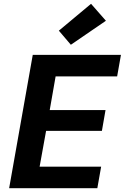

<svg xmlns="http://www.w3.org/2000/svg" viewBox="-20 -988 655 1008"><path d="M28 0 152 -700H615L595 -587H272L241 -410H534L515 -301H222L188 -113H511L491 0ZM352 -753 289 -827 458 -968 536 -879Z"/></svg>

Font: DM Sans 9pt ExtraBold
Style: Italic
Weight: 800
Italic angle: -10°
Version: Version 4.004;gftools[0.9.30]